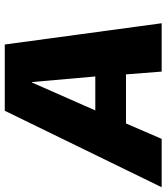

<svg xmlns="http://www.w3.org/2000/svg" viewBox="10 -750 715 826"><g transform="rotate(-90 368.0 -337.5)"><path d="M-25 0H183L249.5 -153.5H460.5L472.5 0H680.5L589 -675H304ZM305.5 -285.5 425.5 -558H427.5L451.5 -285.5Z"/></g></svg>

Font: Anybody UltraCondensed Thin ExtraBold
Style: Italic
Weight: 800
Italic angle: -10°
Version: Version 1.111